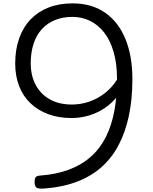

<svg xmlns="http://www.w3.org/2000/svg" viewBox="-20 -1104 904 1137"><path d="M409 -1084Q524 -1084 603 -1028.5Q682 -973 723 -872.5Q764 -772 764 -635Q764 -514 742.5 -415Q721 -316 679.5 -239.5Q638 -163 576 -110Q514 -57 432 -26.5Q350 4 248 12Q210 15 198.5 8.5Q187 2 185 -19Q184 -42 189.5 -52Q195 -62 214 -64Q313 -71 388.5 -99.5Q464 -128 518.5 -176.5Q573 -225 607 -293Q641 -361 657 -446.5Q673 -532 673 -635Q673 -728 652.5 -797.5Q632 -867 596 -912.5Q560 -958 512 -981Q464 -1004 409 -1004Q351 -1004 305 -985Q259 -966 227 -930.5Q195 -895 178.5 -844Q162 -793 162 -729Q162 -656 191.5 -601Q221 -546 275.5 -515.5Q330 -485 405 -485Q445 -485 482.5 -494.5Q520 -504 553 -521.5Q586 -539 613.5 -563Q641 -587 661.5 -615.5Q682 -644 694 -676L723 -622Q707 -575 676 -535Q645 -495 603 -466Q561 -437 510 -421Q459 -405 403 -405Q327 -405 265.5 -428Q204 -451 160 -493Q116 -535 93 -595Q70 -655 70 -728Q70 -810 93.5 -876.5Q117 -943 161 -989Q205 -1035 267.5 -1059.5Q330 -1084 409 -1084Z"/></svg>

Font: Playwrite AR
Style: Regular
Weight: 400
Designer: Veronika Burian, José Scaglione
Foundry: TypeTogether
Version: Version 1.002